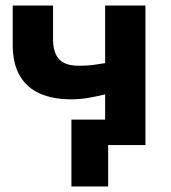

<svg xmlns="http://www.w3.org/2000/svg" viewBox="-20 -525 618 695"><path d="M238.5 150V-92H436.5V0H371.5V150ZM360.5 0V-183.5Q326.5 -175 297 -170.2Q267.5 -165.5 236.5 -165.5Q171 -165.5 124 -186.5Q77 -207.5 51.5 -251.2Q26 -295 26 -363.5V-505H172V-383Q172 -336 193.2 -311.5Q214.5 -287 265.5 -287Q296 -287 318.2 -290Q340.5 -293 360.5 -296.5V-505H506.5V0Z"/></svg>

Font: Geologica Roman SemiBold
Style: Regular
Weight: 600
Designer: Sindre Bremnes, Frode Helland
Foundry: Monokrom Skriftforlag AS
Version: Version 1.010;gftools[0.9.28]